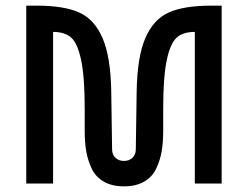

<svg xmlns="http://www.w3.org/2000/svg" viewBox="-20 -650 878 680"><path d="M728 -630H765V0H670V-537Q628 -537 605.5 -516.5Q583 -496 570.5 -436.5Q558 -377 558 -265V-186Q558 -145 552.5 -113.5Q547 -82 533 -52.5Q519 -23 490 -6.5Q461 10 419 10Q377 10 348 -6.5Q319 -23 305 -52.5Q291 -82 285.5 -113.5Q280 -145 280 -186V-265Q280 -377 267.5 -436.5Q255 -496 232.5 -516.5Q210 -537 168 -537V0H73V-630H110Q207 -630 261 -605.5Q315 -581 343.5 -514.5Q372 -448 374 -325L377 -122Q377 -102 389 -91Q401 -80 419 -80Q437 -80 449 -91Q461 -102 461 -122L464 -325Q466 -448 494.5 -514.5Q523 -581 577 -605.5Q631 -630 728 -630Z"/></svg>

Font: Gulax
Style: Regular
Weight: 400
Designer: Morgan Gilbert
Foundry: VTF
Version: Version 1.001;hotconv 1.0.109;makeotfexe 2.5.65596